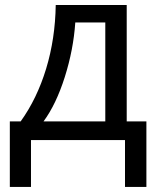

<svg xmlns="http://www.w3.org/2000/svg" viewBox="-20 -556 621 762"><path d="M397.9 -74.2V-466.8H278.8Q271.5 -358.9 237.1 -250.2Q202.6 -141.6 152.8 -74.2ZM561 186H476.1V0H103V186H19V-74.2H62Q127 -164.6 163.1 -283.4Q199.2 -402.3 201.2 -536.1H482.9V-74.2H561Z"/></svg>

Font: NotoSans
Style: Regular
Weight: 400
Designer: Monotype Design team
Foundry: Monotype Imaging Inc.
Version: Version 1.04